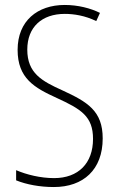

<svg xmlns="http://www.w3.org/2000/svg" viewBox="-20 -744 479 774"><path d="M394 -186C394 -297 333 -333 231 -380C149 -417 90 -449 90 -544C90 -635 149 -688 241 -688C278 -688 323 -681 368 -659L383 -692C345 -711 294 -724 241 -724C131 -724 51 -660 51 -543C51 -428 119 -390 209 -349C307 -304 355 -275 355 -184C355 -86 296 -26 198 -26C143 -26 87 -40 45 -58V-17C87 0 141 10 197 10C316 10 394 -60 394 -186Z"/></svg>

Font: Noto Sans Gujarati Condensed ExtraLight
Style: Regular
Weight: 200
Width: 3
Designer: Jelle Bosma - Monotype Design Team, Universal Thirst
Foundry: Monotype Imaging Inc.
Version: Version 2.106